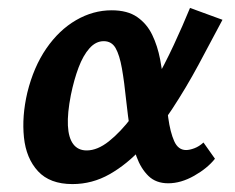

<svg xmlns="http://www.w3.org/2000/svg" viewBox="-20 -456 593 485"><path d="M163 9Q106 9 76 -23.5Q46 -56 40.5 -109Q35 -162 49 -222Q65 -287 97 -333.5Q129 -380 172 -405Q215 -430 262 -430Q302 -430 326.5 -413Q351 -396 364.5 -368Q378 -340 384.5 -306Q391 -272 395 -237Q400 -195 405 -158.5Q410 -122 420 -99.5Q430 -77 450 -77Q459 -77 471 -81.5Q483 -86 494 -96L523 -55Q504 -31 470.5 -12Q437 7 405 7Q374 7 355 -11.5Q336 -30 325 -60Q314 -90 308.5 -126.5Q303 -163 299 -200Q294 -249 288 -283Q282 -317 272 -334.5Q262 -352 242 -352Q222 -352 206 -334Q190 -316 178.5 -285.5Q167 -255 159 -216Q150 -170 151.5 -139Q153 -108 165 -92Q177 -76 199 -76Q226 -76 255 -99Q284 -122 313 -160Q342 -198 369 -245.5Q396 -293 419 -342.5Q442 -392 460 -436L542 -406Q513 -351 481.5 -292.5Q450 -234 414.5 -180Q379 -126 340 -83.5Q301 -41 257 -16Q213 9 163 9Z"/></svg>

Font: Ysabeau Infant
Style: Bold Italic
Weight: 700
Italic angle: -12°
Designer: Christian Thalmann (Catharsis Fonts)
Version: Version 2.001;gftools[0.9.30]; featfreeze: ss01,ss02,lnum